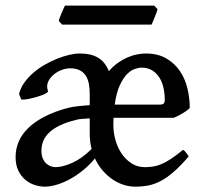

<svg xmlns="http://www.w3.org/2000/svg" viewBox="-20 -663 746 697"><path d="M668.9 -271Q659.2 -261.2 642.8 -251.5Q626.5 -241.7 610.8 -235.4H392.1Q391.6 -229 391.6 -221.7V-208Q391.6 -181.6 399.2 -154.5Q406.7 -127.4 421.4 -105.7Q436 -84 457.3 -70.1Q478.5 -56.2 505.9 -56.2Q521 -56.2 535.4 -58.3Q549.8 -60.5 565.7 -67.1Q581.5 -73.7 600.6 -86.2Q619.6 -98.6 644.5 -119.1Q650.9 -115.7 656.7 -107.4Q662.6 -99.1 665 -95.2Q635.7 -61 611.1 -39.6Q586.4 -18.1 563.7 -6.1Q541 5.9 518.6 10.3Q496.1 14.6 471.2 14.6Q449.7 14.6 428.5 7.8Q407.2 1 387.9 -12.2Q368.7 -25.4 352.3 -44.4Q335.9 -63.5 324.7 -87.9Q303.2 -62 278.8 -42.7Q254.4 -23.4 230.2 -10.7Q206.1 2 183.3 8.3Q160.6 14.6 143.1 14.6Q125.5 14.6 106.7 8.8Q87.9 2.9 72.3 -10Q56.6 -22.9 46.6 -43.5Q36.6 -64 36.6 -93.3Q36.6 -122.1 47.9 -148.7Q59.1 -175.3 82.3 -198Q105.5 -220.7 141.1 -239.3Q176.8 -257.8 225.1 -271Q240.2 -274.9 261.7 -277.3Q283.2 -279.8 305.7 -281.2V-322.3Q305.7 -342.3 302.5 -359.1Q299.3 -376 291.3 -388.4Q283.2 -400.9 269.3 -408Q255.4 -415 234.4 -415Q219.7 -415 203.1 -408.7Q186.5 -402.3 173.6 -391.1Q160.6 -379.9 154.3 -365Q147.9 -350.1 154.3 -332.5Q155.3 -329.6 149.4 -325.7Q143.6 -321.8 134 -318.1Q124.5 -314.5 113 -311Q101.6 -307.6 90.3 -305.2Q79.1 -302.7 70.1 -301.8Q61 -300.8 57.1 -301.8L49.3 -321.8Q54.2 -343.3 67.9 -362.5Q81.5 -381.8 100.3 -398.2Q119.1 -414.6 141.6 -427.5Q164.1 -440.4 187 -449.7Q210 -459 231.7 -463.9Q253.4 -468.8 270 -468.8Q311 -468.8 336.7 -453.1Q362.3 -437.5 375 -404.8Q391.1 -422.9 408.4 -435.1Q425.8 -447.3 443.4 -454.8Q460.9 -462.4 477.8 -465.6Q494.6 -468.8 508.8 -468.8Q553.2 -468.8 583.7 -450.9Q614.3 -433.1 633.3 -404.8Q652.3 -376.5 660.6 -341.1Q668.9 -305.7 668.9 -271ZM312.5 -122.1Q305.7 -149.4 305.7 -178.2V-233.4Q289.1 -232.4 275.6 -231.2Q262.2 -230 256.8 -228Q222.2 -219.7 198 -208Q173.8 -196.3 158.9 -182.1Q144 -168 137.2 -151.4Q130.4 -134.8 130.4 -116.7Q130.4 -98.6 135.7 -86.9Q141.1 -75.2 149.2 -68.4Q157.2 -61.5 166 -58.8Q174.8 -56.2 181.6 -56.2Q207 -56.2 242.2 -71.8Q277.3 -87.4 312.5 -122.1ZM494.6 -417.5Q483.4 -417.5 469 -412.6Q454.6 -407.7 440.4 -393.1Q426.3 -378.4 414.3 -352.1Q402.3 -325.7 396.5 -283.2H559.6Q569.8 -283.2 574 -286.9Q578.1 -290.5 578.1 -300.8Q578.1 -324.7 573 -346.2Q567.9 -367.7 557.4 -383.3Q546.9 -398.9 531.2 -408.2Q515.6 -417.5 494.6 -417.5ZM551.8 -629.9Q550.8 -624.5 547.9 -616.7Q544.9 -608.9 541.7 -600.8Q538.6 -592.8 535.4 -585.4Q532.2 -578.1 530.3 -573.7H205.6L193.4 -586.9Q194.3 -592.3 197.3 -599.9Q200.2 -607.4 203.4 -615.2Q206.5 -623 210 -630.4Q213.4 -637.7 215.8 -642.6H539.6Z"/></svg>

Font: Gentium Book Basic
Style: Regular
Weight: 400
Designer: J. Victor Gaultney and Annie Olsen
Foundry: SIL International
Version: Version 1.102; 2013; Maintenance release